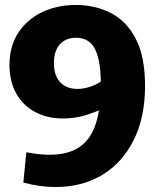

<svg xmlns="http://www.w3.org/2000/svg" viewBox="-20 -740 633 773"><path d="M405 -425 414 -312Q374 -292 329 -277.5Q284 -263 234 -263Q170 -263 121.5 -289Q73 -315 46 -362.5Q19 -410 18 -476Q18 -554 53.5 -608Q89 -662 149.5 -691Q210 -720 286 -720Q363 -720 426.5 -687.5Q490 -655 527 -583Q564 -511 564 -394Q564 -268 518.5 -176.5Q473 -85 392 -36Q311 13 203 13Q141 13 74 -5L86 -127Q112 -122 135.5 -119.5Q159 -117 179 -117Q255 -117 300.5 -148.5Q346 -180 366 -243Q386 -306 386 -400Q386 -495 363 -541.5Q340 -588 286 -588Q245 -588 221 -561.5Q197 -535 197 -486Q197 -451 209 -428Q221 -405 242 -393.5Q263 -382 291 -382Q319 -382 348 -392.5Q377 -403 405 -425Z"/></svg>

Font: Bitter Thin ExtraBold
Style: Regular
Weight: 800
Version: Version 3.020